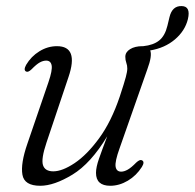

<svg xmlns="http://www.w3.org/2000/svg" viewBox="-20 -603 641 632"><path d="M447 -75.5Q457.5 -70.5 447 -53.5Q429 -25 400.8 -8.2Q372.5 8.5 343 8.5Q296 8.5 296 -34Q296 -52.5 305.8 -80.5Q315.5 -108.5 333 -154.5Q279 -65 218.5 -28.2Q158 8.5 112.5 8.5Q60 8.5 53.8 -28Q47.5 -64.5 70 -129.5L139.5 -332.5Q153 -372 150 -387.8Q147 -403.5 132 -403.5Q122 -403.5 111 -397.5Q100 -391.5 84 -375Q72.5 -364 66 -367.5Q56.5 -372 66 -389.5Q82.5 -417.5 109.8 -434.2Q137 -451 167.5 -451Q240 -451 205.5 -349.5L133 -133.5Q115 -80 121.5 -59.5Q128 -39 155.5 -39Q185 -39 225.8 -66.2Q266.5 -93.5 306.5 -148.2Q346.5 -203 374 -284.5Q389.5 -331.5 394.2 -349.5Q399 -367.5 399 -377.5Q399 -387.5 395.8 -396.2Q392.5 -405 392.5 -416Q392.5 -431.5 408.2 -441.2Q424 -451 449 -451Q450 -451 451.5 -451Q485 -454.5 504 -469.8Q523 -485 531 -518L538 -547Q547 -584 578 -583Q608.5 -582.5 598.5 -540Q589 -501.5 555.8 -473.2Q522.5 -445 474.5 -437Q481.5 -419.5 465 -375L373.5 -114.5Q358 -71.5 360.5 -54.8Q363 -38 379 -38Q388.5 -38 400.2 -44.5Q412 -51 428.5 -68Q440.5 -79 447 -75.5Z"/></svg>

Font: Fraunces 72pt Soft Light
Style: Italic
Weight: 300
Italic angle: -16°
Version: Version 1.000;[b76b70a41]